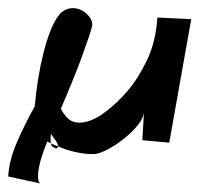

<svg xmlns="http://www.w3.org/2000/svg" viewBox="-50 -458 498 460"><path d="M408.2 -412.1 355.5 -116.2 291 -122.1 294.9 -188.5Q293 -173.8 279.8 -157.7Q266.6 -141.6 248.5 -127Q230.5 -112.3 210.9 -101.6Q191.4 -90.8 177.7 -88.9H168Q152.3 -88.9 130.4 -93.8Q108.4 -98.6 88.9 -107.4V-108.4Q88.9 -113.3 83.5 -121.1Q78.1 -128.9 72.3 -136.7Q71.3 -133.8 71.3 -130.4Q71.3 -127 71.3 -124Q71.3 -117.2 72.3 -114.3Q70.3 -116.2 67.9 -116.7Q65.4 -117.2 63.5 -119.1Q56.6 -103.5 51.8 -87.9Q46.9 -74.2 43.9 -60.1Q41 -45.9 41 -35.2Q41 -23.4 45.9 -18.6L-30.3 -35.2Q-28.3 -74.2 -8.8 -118.7Q10.7 -163.1 33.2 -203.1Q36.1 -236.3 41.5 -269.5Q46.9 -302.7 54.2 -331.5Q61.5 -360.4 70.3 -382.8Q79.1 -405.3 88.9 -418.9Q96.7 -429.7 106 -434.1Q115.2 -438.5 124 -438.5Q142.6 -438.5 156.7 -425.8Q170.9 -413.1 170.9 -399.4V-396.5Q168.9 -387.7 162.6 -368.7Q156.2 -349.6 146.5 -322.8Q136.7 -295.9 123.5 -263.7Q110.4 -231.4 95.7 -197.3Q103.5 -182.6 113.8 -173.3Q124 -164.1 140.6 -164.1Q162.1 -164.1 189.5 -180.7Q225.6 -205.1 254.9 -239.3Q280.3 -268.6 301.8 -313Q323.2 -357.4 327.1 -416ZM78.1 -105.5Q73.2 -106.4 72.3 -114.3Q76.2 -112.3 80.1 -110.8Q84 -109.4 88.9 -107.4Q88.9 -102.5 84 -102.5Q82 -102.5 78.1 -105.5Z"/></svg>

Font: Miniver
Style: Regular
Weight: 400
Designer: Dathan Boardman
Foundry: Open Window
Version: Version 1.000